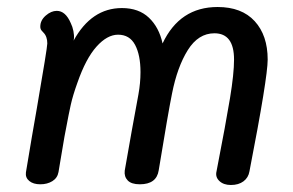

<svg xmlns="http://www.w3.org/2000/svg" viewBox="-20 -528 836 548"><path d="M744 -358Q744 -306 692 -39Q689 -21 675 -10.5Q661 0 639 0Q618 0 606 -11.5Q594 -23 598 -39Q625 -178 636.5 -248Q648 -318 648 -358Q648 -433 592 -433Q546 -433 516 -385Q486 -337 471 -261Q460 -207 433 -42Q427 -2 379 -2Q355 -2 344.5 -13Q334 -24 336 -41Q357 -162 375 -258Q381 -291 381 -322Q381 -371 365.5 -400Q350 -429 317 -429Q286 -429 255.5 -395Q225 -361 201 -292Q188 -256 182 -229Q176 -202 169 -164L164 -138Q160 -116 152 -67L147 -37Q144 -20 129.5 -11Q115 -2 95 -2Q75 -2 63.5 -11.5Q52 -21 54 -36Q72 -145 85 -218Q115 -392 115 -404Q115 -424 104 -435Q103 -436 99 -440.5Q95 -445 95 -452Q95 -470 110.5 -483.5Q126 -497 142 -497Q167 -497 182 -462Q187 -452 189.5 -439.5Q192 -427 191 -417L190 -412Q241 -505 328 -505Q376 -505 405 -477.5Q434 -450 444 -404Q493 -508 601 -508Q670 -508 707 -467.5Q744 -427 744 -358Z"/></svg>

Font: Mali Medium
Style: Italic
Weight: 500
Italic angle: -10°
Version: Version 1.000; ttfautohint (v1.6)